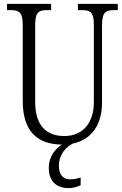

<svg xmlns="http://www.w3.org/2000/svg" viewBox="-20 -734 630 988"><path d="M335 234C354 234 377 228 395 219V179C374 186 359 189 342 189C308 189 283 169 283 119C283 61 320 22 354 5C455 -16 505 -97 505 -205V-603C505 -672 524 -682 569 -682H586V-714H381V-682H400C444 -682 463 -672 463 -606V-207C463 -115 417 -34 311 -34C221 -34 161 -85 161 -210V-603C161 -673 180 -682 224 -682H243V-714H16V-682H33C78 -682 97 -672 97 -606V-215C97 -54 176 9 299 10C263 31 231 75 231 128C231 201 271 234 335 234Z"/></svg>

Font: Noto Serif Sinhala Condensed Light
Style: Regular
Weight: 300
Width: 3
Designer: Jelle Bosma - Monotype Design Team
Foundry: Monotype Imaging Inc.
Version: Version 2.007